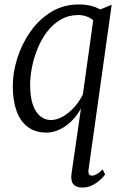

<svg xmlns="http://www.w3.org/2000/svg" viewBox="-20 -586 562 863"><path d="M378 176.5Q376 191 380.2 197.2Q384.5 203.5 394.5 203.5Q402 203.5 414.5 197Q427 190.5 441 175L452.5 198Q449 204 435 218Q421 232 399.2 244.5Q377.5 257 349.5 257Q322 257 309.5 241.8Q297 226.5 301.5 194.5L344 -98.5Q325 -64.5 299.5 -40Q274 -15.5 245.8 -2.8Q217.5 10 190 10Q138 10 104 -16Q70 -42 53.8 -89Q37.5 -136 37.5 -199.5Q37.5 -259.5 57.5 -323.5Q77.5 -387.5 115.8 -442.5Q154 -497.5 209.2 -531.8Q264.5 -566 335 -566Q364 -566 387.2 -560.2Q410.5 -554.5 430.5 -543.5L482 -564.5ZM399 -495Q387.5 -505 369.8 -511.8Q352 -518.5 331 -518.5Q287.5 -518 252.8 -497.8Q218 -477.5 192.2 -444Q166.5 -410.5 149.5 -369Q132.5 -327.5 124 -284.8Q115.5 -242 115.5 -204Q115.5 -151 127.5 -116Q139.5 -81 160.8 -63.8Q182 -46.5 209 -46.5Q235 -46.5 262 -61.8Q289 -77 312.8 -103Q336.5 -129 352.5 -161.5Z"/></svg>

Font: Merriweather 24pt SemiCondensed Light
Style: Italic
Weight: 300
Width: 4
Italic angle: -7.8°
Designer: Eben Sorkin
Foundry: Eben Sorkin
Version: Version 2.101